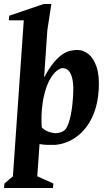

<svg xmlns="http://www.w3.org/2000/svg" viewBox="-32 -713 541 953"><path d="M-12 220 -10.1 198.1 32.1 162.1 86 -612.1H11.9L13.9 -634.9L184.1 -693H222.9L203 -562.9L186.9 -328.4Q211.4 -373.9 233.6 -400.9Q255.9 -427.9 276.1 -441.9Q296.2 -455.9 315.1 -460.4Q334 -465 352 -465Q382 -465 407.5 -444.2Q433 -423.5 447.6 -380.2Q462.1 -336.9 458 -268.9Q454 -201.1 434.1 -150.8Q414.2 -100.4 383.7 -66.7Q353.2 -33 316.6 -14.9Q280 3.1 241.5 6.2Q224 6.9 203.9 6.2Q183.9 5.5 164.2 2.1L153.1 162.1L233.1 198L230.9 220ZM242.9 -51.9Q256.4 -51.9 269.6 -56.4Q282.8 -60.9 290.9 -68.9Q303.6 -81.9 314.3 -120.7Q325 -159.5 330 -225Q334.6 -285.5 327.9 -317.8Q321.3 -350 308.3 -362.4Q295.3 -374.9 280 -374.9Q266.9 -374.9 249.9 -361.8Q233 -348.6 216.9 -320.8Q200.7 -293 188.9 -248.6Q177.1 -204.1 174.1 -141.5Q173.7 -119.9 174 -104.6Q174.2 -89.2 175.7 -80.1Q191.9 -64.7 211.2 -58.3Q230.6 -51.9 242.9 -51.9Z"/></svg>

Font: Ancizar Serif Light
Style: Italic
Weight: 300
Italic angle: -4°
Designer: Cesar Puertas, Viviana Monsalve, Julian Moncada, Julian Prieto, Jose Castro, Felipe Aragon, Mariel Hernandez, Sara Alarc
Version: Version 8.100